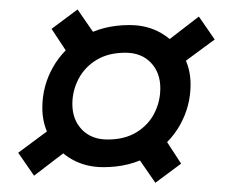

<svg xmlns="http://www.w3.org/2000/svg" viewBox="-20 -434 492 406"><path d="M89 -373 144 -414 193 -343 136.5 -301ZM400.5 -399 434 -350.5 356 -293 324 -340ZM363 -88 308.5 -47.5 259.5 -118.5 316 -160ZM18.5 -111 96 -168.5 128.5 -121 52 -62.5ZM254 -381Q291.5 -381 320.5 -364.2Q349.5 -347.5 366.2 -319.2Q383 -291 383 -255.5Q383 -209.5 360.5 -169.5Q338 -129.5 296.5 -105Q255 -80.5 198.5 -80.5Q161.5 -80.5 132.2 -97Q103 -113.5 86.2 -142Q69.5 -170.5 69.5 -206Q69.5 -252 92 -291.8Q114.5 -331.5 155.8 -356.2Q197 -381 254 -381ZM207.5 -139Q243.5 -139 268.5 -154.2Q293.5 -169.5 306.2 -194.2Q319 -219 319 -247.5Q319 -280.5 299 -301.5Q279 -322.5 245 -322.5Q209 -322.5 184 -307.2Q159 -292 146 -267Q133 -242 133 -214Q133 -181 153.2 -160Q173.5 -139 207.5 -139Z"/></svg>

Font: Newsreader 36pt ExtraBold
Style: Italic
Weight: 800
Italic angle: -17°
Designer: Hugues Gentile
Foundry: Production Type
Version: Version 1.003